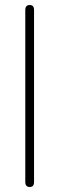

<svg xmlns="http://www.w3.org/2000/svg" viewBox="-20 -747 237 767"><path d="M99 0Q81 0 81 -20V-707Q81 -727 99 -727Q116 -727 116 -707V-20Q116 0 99 0Z"/></svg>

Font: Zen Maru Gothic Light
Style: Regular
Weight: 300
Designer: Yoshimichi Ohira
Foundry: Positype
Version: Version 1.001